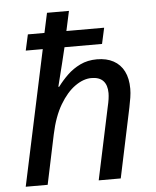

<svg xmlns="http://www.w3.org/2000/svg" viewBox="-54 -806 690 851"><g transform="rotate(-5 291.5 -380.0)"><path d="M25.9 0 154.3 -601.1H78.6L94.2 -671.9H168L187 -759.8H284.7L265.6 -671.9H433.6L418 -601.1H251Q242.2 -563 233.9 -530.3Q225.6 -497.6 219.2 -471.7Q212.9 -445.8 208.5 -428.7H212.4Q231.4 -454.6 256.6 -479Q281.7 -503.4 314.7 -519.3Q347.7 -535.2 389.2 -535.2Q432.1 -535.2 462.6 -518.6Q493.2 -502 509.3 -470.2Q525.4 -438.5 525.4 -392.1Q525.4 -374 522.2 -353.8Q519 -333.5 514.2 -310.1L448.7 0H350.6L418.5 -319.3Q423.3 -339.4 425.5 -354.7Q427.7 -370.1 427.7 -381.8Q427.7 -417 410.4 -435.8Q393.1 -454.6 357.4 -454.6Q322.3 -454.6 285.2 -428.5Q248 -402.3 217.3 -350.6Q186.5 -298.8 169.9 -220.2L123.5 0Z"/></g></svg>

Font: Open Sans Medium
Style: Italic
Weight: 500
Italic angle: -12°
Designer: Monotype Design Team
Foundry: Monotype Imaging Inc.
Version: Version 3.000